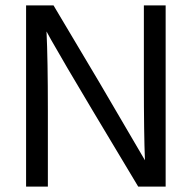

<svg xmlns="http://www.w3.org/2000/svg" viewBox="-20 -694 713 714"><path d="M158 0H77V-674H179L348 -390L519 -98Q515 -195 515 -389V-674H596V0H494L325 -282Q274 -367 231 -440.5Q188 -514 170 -546L153 -577Q158 -473 158 -284Z"/></svg>

Font: Hind Siliguri
Style: Regular
Weight: 400
Designer: Jyotish Sonowal
Foundry: Indian Type Foundry
Version: Version 1.000;PS 1.0;hotconv 1.0.86;makeotf.lib2.5.63406; tt